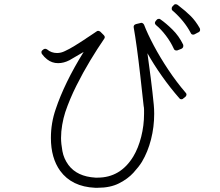

<svg xmlns="http://www.w3.org/2000/svg" viewBox="-20 -873 1040 909"><path d="M895 -709Q898 -709 902 -711L919 -720Q924 -721 927 -728Q928 -733 926 -739Q906 -774 883 -797Q860 -820 821 -850Q816 -853 812 -853Q805 -853 802 -848L796 -842Q792 -836 793 -832Q793 -825 798 -822Q853 -774 883 -717Q886 -709 895 -709ZM816 -634Q820 -634 821 -635L839 -642Q845 -645 847 -650Q848 -653 848 -656Q848 -659 847 -662Q827 -703 796.5 -733Q766 -763 740 -781Q737 -784 732 -784Q731 -784 730.5 -783.5Q730 -783 729 -783Q724 -783 720 -777L716 -772Q709 -762 720 -753Q742 -735 765 -705Q788 -675 803 -642Q806 -634 816 -634ZM443 16Q502 16 543.5 -5Q585 -26 611.5 -55Q638 -84 652 -107Q680 -154 695 -213Q710 -272 710 -334Q710 -345 709.5 -356Q709 -367 708 -377Q702 -439 693.5 -505Q685 -571 678 -621Q707 -569 746.5 -513Q786 -457 829 -408Q832 -403 838 -403Q839 -403 839 -403Q839 -403 839 -403Q845 -403 848 -407L858 -415Q861 -417 863 -424Q863 -431 859 -434Q816 -484 777 -542.5Q738 -601 708 -657.5Q678 -714 662 -756Q657 -765 648 -765Q647 -765 646.5 -764.5Q646 -764 645 -764L624 -759Q611 -755 613 -743Q620 -704 628 -645.5Q636 -587 644 -516.5Q652 -446 660 -372Q662 -363 662 -353.5Q662 -344 662 -334Q662 -279 648.5 -225.5Q635 -172 611 -132Q550 -32 442 -32Q440 -32 437 -32Q434 -32 432 -32Q345 -37 304 -92Q282 -122 275.5 -157.5Q269 -193 269 -220Q269 -250 274.5 -282Q280 -314 289 -342Q310 -404 341.5 -467Q373 -530 407.5 -587Q442 -644 473 -689Q480 -698 471 -707L455 -723Q449 -727 445 -727Q440 -727 437 -724Q422 -714 409.5 -705.5Q397 -697 389 -692L382 -687Q359 -672 334 -656.5Q309 -641 287 -631Q269 -622 250 -622Q223 -622 203 -639Q198 -642 194 -642Q191 -642 187 -640L183 -637Q178 -634 176 -628Q176 -620 179 -617Q189 -603 203 -592Q226 -574 255 -574Q282 -574 309 -588Q322 -596 339 -605.5Q356 -615 376 -627Q330 -553 297 -485Q264 -417 244 -357Q221 -291 221 -220Q221 -125 265 -64Q320 11 430 16Q433 16 436 16Q439 16 442 16Z"/></svg>

Font: Kokoro
Style: Regular
Weight: 400
Version: Version 1.00